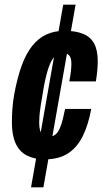

<svg xmlns="http://www.w3.org/2000/svg" viewBox="-20 -750 439 823"><path d="M113 53 251 -730H304L166 53ZM172 -67Q127 -67 95 -83.5Q63 -100 47 -135.5Q31 -171 31 -225Q31 -252 33 -282Q35 -312 41 -346Q54 -416 72.5 -467.5Q91 -519 117.5 -552.5Q144 -586 178.5 -602Q213 -618 257 -618Q304 -618 336 -605Q368 -592 383.5 -563.5Q399 -535 399 -488Q399 -470 397 -448Q395 -426 391 -401H277Q282 -426 284 -444.5Q286 -463 286 -477Q286 -493 282 -503Q278 -513 270.5 -517.5Q263 -522 249 -522Q231 -522 216.5 -509.5Q202 -497 190.5 -466.5Q179 -436 168 -379Q159 -327 154.5 -297Q150 -267 149 -251.5Q148 -236 148 -224Q148 -206 151.5 -192Q155 -178 163.5 -170.5Q172 -163 185 -163Q205 -163 218 -173.5Q231 -184 240.5 -210.5Q250 -237 259 -283H371Q359 -216 335 -167Q311 -118 271.5 -92.5Q232 -67 172 -67Z"/></svg>

Font: Archivo ExtraCondensed
Style: Bold Italic
Weight: 700
Width: 2
Italic angle: -10°
Designer: Hector Gatti
Foundry: Omnibus-Type
Version: Version 2.001